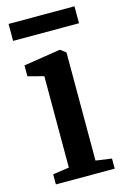

<svg xmlns="http://www.w3.org/2000/svg" viewBox="-112 -773 539 826"><g transform="rotate(-15 157.0 -360.0)"><path d="M31 0V-45L103.5 -55.5V-462.5L33 -481V-529.5L192.5 -554.5H199L222 -536.5V-55L293 -45V0ZM306.5 -719.5V-644H13V-719.5Z"/></g></svg>

Font: Merriweather 48pt SemiBold
Style: Regular
Weight: 600
Version: Version 2.100